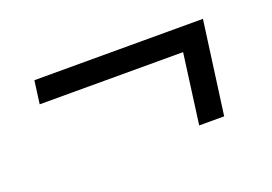

<svg xmlns="http://www.w3.org/2000/svg" viewBox="-51 -458 711 502"><g transform="rotate(-20 304.0 -207.0)"><path d="M69 -336.5H538L503 -78H433.5L459.5 -272.5H60.5Z"/></g></svg>

Font: Merriweather 72pt SemiBold
Style: Italic
Weight: 600
Italic angle: -7.8°
Version: Version 2.101